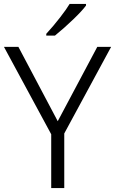

<svg xmlns="http://www.w3.org/2000/svg" viewBox="-20 -951 582 971"><path d="M214 -780Q250 -819 284 -863Q318 -907 332 -931H415V-923Q396 -897 351.5 -854Q307 -811 258 -771H214ZM239 -272 0 -714H73L272 -338L472 -714H542L305 -276V0H239Z"/></svg>

Font: OpenSansMMV
Style: Light
Weight: 300
Foundry: Ascender Corporation
Version: Version 4.001